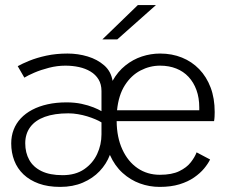

<svg xmlns="http://www.w3.org/2000/svg" viewBox="-20 -722 890 753"><path d="M216 11Q168 11 132.2 -2Q96.5 -15 72.2 -38Q48 -61 36 -92.2Q24 -123.5 24 -159.5Q24 -188.5 33.5 -213.2Q43 -238 61.5 -257.8Q80 -277.5 106.5 -291.5Q133 -305.5 166.8 -313Q200.5 -320.5 241 -320.5Q273 -320.5 299.8 -314.8Q326.5 -309 346.5 -301Q366.5 -293 378 -286V-365Q378 -391.5 366.5 -410.5Q355 -429.5 335 -441.5Q315 -453.5 289.8 -459Q264.5 -464.5 236.5 -464.5Q204 -464.5 172 -456.2Q140 -448 114.5 -437Q89 -426 75.5 -417.5L49.5 -462.5Q66.5 -472 95.2 -483.8Q124 -495.5 162 -503.8Q200 -512 245 -512Q286 -512 324 -500.5Q362 -489 388.8 -465.5Q415.5 -442 421.5 -405Q442 -441.5 471.8 -465.2Q501.5 -489 536.5 -500.5Q571.5 -512 608 -512Q654.5 -512 693.5 -496.2Q732.5 -480.5 761.2 -450.8Q790 -421 806 -378.8Q822 -336.5 822 -282.5Q822 -275 821.5 -264.8Q821 -254.5 819.5 -247H437.5Q438 -183.5 459.8 -136Q481.5 -88.5 519.5 -62.5Q557.5 -36.5 607 -36.5Q654 -36.5 683.2 -50.8Q712.5 -65 728.5 -85.8Q744.5 -106.5 751 -124.5L804 -96.5Q796 -80 780.5 -61.2Q765 -42.5 741.2 -26Q717.5 -9.5 684 0.8Q650.5 11 606 11Q566 11 528.8 -2.5Q491.5 -16 460.8 -43.8Q430 -71.5 411 -114.5Q397.5 -79 370.8 -50.8Q344 -22.5 305 -5.8Q266 11 216 11ZM225.5 -35Q276 -35 310 -58.2Q344 -81.5 361 -118Q378 -154.5 378 -195V-242Q368.5 -248 353.8 -254.2Q339 -260.5 321.8 -265.8Q304.5 -271 285.8 -274.2Q267 -277.5 248 -277.5Q193.5 -277.5 155.8 -263.8Q118 -250 98.5 -223.5Q79 -197 79 -160Q79 -123 94.8 -94.8Q110.5 -66.5 143 -50.8Q175.5 -35 225.5 -35ZM439 -289.5H761.5V-300.5Q761.5 -338.5 750.5 -368.8Q739.5 -399 719.5 -420.5Q699.5 -442 671.2 -453.2Q643 -464.5 607.5 -464.5Q567.5 -464.5 531 -445.5Q494.5 -426.5 469.8 -387.8Q445 -349 439 -289.5ZM440 -567.5H381.5L520.5 -702H591.5Z"/></svg>

Font: Trispace Thin ExtraLight
Style: Regular
Weight: 250
Version: Version 1.210